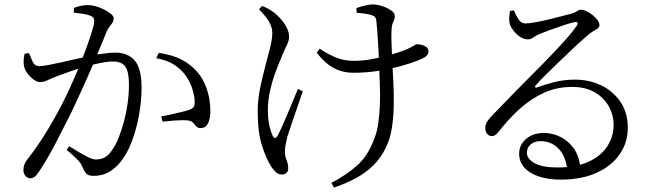

<svg xmlns="http://www.w3.org/2000/svg" viewBox="-20 -785 3040 868"><path d="M116 21Q106 21 96 11Q86 1 86 -16Q86 -29 89.5 -39.5Q93 -50 102 -62Q130 -98 154.5 -134Q179 -170 204.5 -213Q230 -256 258 -309Q278 -348 299 -394Q320 -440 339 -487Q358 -534 373 -575.5Q388 -617 397 -647Q406 -677 406 -687Q406 -696 403.5 -702.5Q401 -709 390 -713Q379 -719 355.5 -722.5Q332 -726 314 -728V-749Q326 -754 342.5 -758Q359 -762 379 -762Q394 -762 413.5 -756.5Q433 -751 451.5 -741.5Q470 -732 482 -722Q494 -712 494 -702Q494 -691 488.5 -682.5Q483 -674 476 -665.5Q469 -657 463 -644Q453 -619 436 -578Q419 -537 397.5 -486.5Q376 -436 352 -383.5Q328 -331 305 -282Q284 -241 264.5 -202Q245 -163 226.5 -128Q208 -93 190.5 -63.5Q173 -34 157 -10Q146 7 136.5 14Q127 21 116 21ZM404 10Q379 10 370 -0.5Q361 -11 351 -33Q348 -41 342.5 -49Q337 -57 323 -70.5Q309 -84 281 -108L293 -124Q333 -99 364.5 -81.5Q396 -64 413 -64Q437 -64 455.5 -74.5Q474 -85 493 -116Q506 -135 518 -166.5Q530 -198 540.5 -236.5Q551 -275 557 -318Q563 -361 563 -403Q563 -458 547.5 -482.5Q532 -507 490 -507Q466 -507 432 -500Q398 -493 361.5 -482.5Q325 -472 293 -460.5Q261 -449 242 -442Q210 -430 194 -422Q178 -414 160 -414Q148 -414 132.5 -425Q117 -436 105 -452Q93 -468 89 -484Q86 -496 87 -512Q88 -528 91 -542L111 -545Q119 -525 128 -505.5Q137 -486 158 -486Q172 -486 198 -491Q224 -496 256.5 -503Q289 -510 322.5 -518Q356 -526 385 -532Q406 -537 441.5 -542Q477 -547 502 -547Q558 -547 589 -511.5Q620 -476 620 -388Q620 -328 608.5 -264.5Q597 -201 576 -145.5Q555 -90 525 -53Q503 -25 472.5 -7.5Q442 10 404 10ZM889 -206Q874 -206 867.5 -213Q861 -220 854.5 -228.5Q848 -237 833 -240Q823 -242 801 -241.5Q779 -241 755.5 -239Q732 -237 715 -235L709 -259Q728 -262 752.5 -267.5Q777 -273 800.5 -278.5Q824 -284 837 -289Q853 -295 857 -303.5Q861 -312 860 -332Q859 -352 850 -382Q841 -412 819 -444Q798 -473 766.5 -493Q735 -513 686 -522L698 -546Q759 -537 799 -516.5Q839 -496 869 -463Q897 -433 914 -385.5Q931 -338 931 -280Q931 -250 921 -228.5Q911 -207 889 -206Z M1478 42Q1546 6 1593.5 -36Q1641 -78 1669 -150Q1684 -184 1690 -226.5Q1696 -269 1697.5 -315.5Q1699 -362 1697 -407Q1695 -452 1694 -489Q1693 -520 1691 -559.5Q1689 -599 1686.5 -633.5Q1684 -668 1682 -685Q1681 -701 1675.5 -707.5Q1670 -714 1659 -717Q1647 -721 1628.5 -723.5Q1610 -726 1593 -727L1591 -748Q1608 -755 1630 -760Q1652 -765 1665 -765Q1684 -765 1707.5 -757.5Q1731 -750 1748 -738Q1765 -726 1765 -713Q1765 -701 1757.5 -685.5Q1750 -670 1750 -643Q1749 -628 1749.5 -603.5Q1750 -579 1751.5 -551.5Q1753 -524 1754 -497Q1756 -458 1758.5 -408.5Q1761 -359 1760 -306.5Q1759 -254 1751.5 -206Q1744 -158 1726 -121Q1703 -72 1668 -37.5Q1633 -3 1588 21Q1543 45 1490 63ZM1254 4Q1239 4 1227.5 -6.5Q1216 -17 1206 -32Q1185 -64 1165 -124.5Q1145 -185 1145 -283Q1145 -331 1155 -381.5Q1165 -432 1178 -480.5Q1191 -529 1201 -569Q1211 -609 1211 -635Q1211 -663 1195.5 -688Q1180 -713 1151 -743L1165 -758Q1183 -751 1195 -744Q1207 -737 1218 -729Q1229 -721 1245.5 -703.5Q1262 -686 1274.5 -663.5Q1287 -641 1287 -619Q1287 -602 1277 -581.5Q1267 -561 1257 -537Q1243 -505 1227.5 -464Q1212 -423 1201.5 -377.5Q1191 -332 1191 -289Q1191 -247 1197.5 -218.5Q1204 -190 1212 -173Q1218 -161 1224 -161Q1230 -161 1236 -173Q1242 -184 1253 -208Q1264 -232 1277 -263Q1290 -294 1303 -325.5Q1316 -357 1327 -383L1349 -372Q1340 -346 1329.5 -316Q1319 -286 1309 -256.5Q1299 -227 1291 -203Q1283 -179 1279 -167Q1275 -150 1271.5 -132.5Q1268 -115 1268 -99Q1268 -84 1271.5 -73.5Q1275 -63 1279 -51.5Q1283 -40 1283 -23Q1283 -10 1274.5 -3Q1266 4 1254 4ZM1578 -456Q1548 -456 1519.5 -464.5Q1491 -473 1464.5 -493Q1438 -513 1412 -547L1425 -565Q1467 -537 1502.5 -523.5Q1538 -510 1580 -510Q1617 -510 1660.5 -517.5Q1704 -525 1743.5 -536.5Q1783 -548 1809 -558Q1838 -570 1849 -577.5Q1860 -585 1866 -585Q1882 -585 1899.5 -577Q1917 -569 1917 -554Q1917 -543 1910.5 -535Q1904 -527 1889 -520Q1867 -510 1834 -499Q1801 -488 1759.5 -478Q1718 -468 1672 -462Q1626 -456 1578 -456Z M2515 27Q2459 27 2416.5 13Q2374 -1 2350.5 -27.5Q2327 -54 2327 -90Q2327 -130 2358.5 -157Q2390 -184 2439 -184Q2477 -184 2513 -166.5Q2549 -149 2574 -114Q2599 -79 2604 -24L2545 -15Q2538 -80 2504.5 -113.5Q2471 -147 2424 -147Q2398 -147 2380 -133Q2362 -119 2362 -94Q2362 -68 2395.5 -48Q2429 -28 2501 -28Q2585 -28 2641 -54Q2697 -80 2725 -123Q2753 -166 2754 -216Q2755 -261 2734 -301Q2713 -341 2671 -366.5Q2629 -392 2567 -392Q2496 -392 2437 -364.5Q2378 -337 2329 -292.5Q2280 -248 2238 -194Q2227 -180 2219 -174.5Q2211 -169 2200 -170Q2191 -170 2182 -180.5Q2173 -191 2174 -210Q2175 -224 2182.5 -235.5Q2190 -247 2207 -265Q2254 -314 2302.5 -363.5Q2351 -413 2396.5 -458.5Q2442 -504 2480.5 -544.5Q2519 -585 2546.5 -616.5Q2574 -648 2587 -668Q2594 -679 2590.5 -683Q2587 -687 2578 -685Q2562 -682 2531.5 -672Q2501 -662 2469.5 -650.5Q2438 -639 2416 -630Q2402 -624 2391 -615.5Q2380 -607 2367 -607Q2348 -607 2330.5 -619Q2313 -631 2300.5 -647.5Q2288 -664 2284 -679Q2281 -692 2282 -706.5Q2283 -721 2285 -735L2303 -738Q2312 -717 2324 -698Q2336 -679 2355 -679Q2370 -679 2398 -684Q2426 -689 2458.5 -696.5Q2491 -704 2520 -712Q2549 -720 2566 -724Q2578 -728 2583.5 -731.5Q2589 -735 2594 -738Q2599 -741 2605 -741Q2617 -741 2631 -734.5Q2645 -728 2659 -717Q2673 -706 2681.5 -694Q2690 -682 2690 -672Q2690 -663 2682.5 -657Q2675 -651 2662 -644Q2649 -637 2632 -621Q2613 -605 2581.5 -576Q2550 -547 2515.5 -513.5Q2481 -480 2450 -449.5Q2419 -419 2403 -400Q2397 -395 2399.5 -391Q2402 -387 2408 -390Q2443 -403 2486.5 -414Q2530 -425 2580 -425Q2645 -425 2700 -398Q2755 -371 2787.5 -320.5Q2820 -270 2818 -201Q2817 -139 2781 -87Q2745 -35 2677.5 -4Q2610 27 2515 27Z"/></svg>

Font: Noto Serif JP ExtraLight
Style: Regular
Weight: 400
Version: Version 2.003-H1;hotconv 1.1.1;makeotfexe 2.6.0